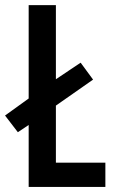

<svg xmlns="http://www.w3.org/2000/svg" viewBox="-32 -734 452 754"><path d="M80.6 0V-243.2L38.1 -214.8L-12.2 -280.3L80.6 -347.2V-713.9H187.5V-422.9L284.7 -487.8L333.5 -421.4L187.5 -319.3V-95.2H381.8V0Z"/></svg>

Font: Open Sans Condensed SemiBold
Style: Regular
Weight: 600
Width: 3
Designer: Monotype Design Team
Foundry: Monotype Imaging Inc.
Version: Version 3.000; ttfautohint (v1.8.4)